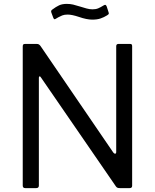

<svg xmlns="http://www.w3.org/2000/svg" viewBox="-20 -968 797 988"><path d="M455 -867Q426 -867 386 -881Q350 -893 328 -893Q311 -893 300 -888.5Q289 -884 280 -879Q271 -874 268 -872Q263 -869 261 -869Q257 -869 254 -877L244 -904Q243 -906 243 -910Q243 -914 248 -918Q268 -933 284 -940.5Q300 -948 324 -948Q341 -948 356 -944.5Q371 -941 393 -934Q409 -929 425 -924.5Q441 -920 456 -920Q473 -920 485 -925Q497 -930 513 -940Q518 -943 521 -943Q526 -943 529 -935L539 -904Q540 -902 540 -899Q540 -894 531 -889Q515 -879 497.5 -873Q480 -867 455 -867ZM649 -742Q655 -742 657.5 -739.5Q660 -737 660 -730V-12Q660 0 647 0H598Q590 0 585.5 -1.5Q581 -3 577 -8L191 -569Q187 -576 183.5 -575Q180 -574 180 -568V-13Q180 0 166 0H110Q97 0 97 -13V-728Q97 -736 99.5 -739Q102 -742 110 -742H167Q175 -742 179 -740Q183 -738 188 -732L563 -183Q568 -177 572 -177Q578 -177 578 -186V-730Q578 -742 590 -742Z"/></svg>

Font: Libre Franklin
Style: Regular
Weight: 400
Designer: Pablo Impallari, Rodrigo Fuenzalida
Foundry: Impallari Type
Version: Version 1.002; ttfautohint (v1.5)